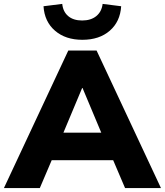

<svg xmlns="http://www.w3.org/2000/svg" viewBox="-41 -964 845 984"><path d="M-21 0 309 -705H454L784 0H600L539 -143H224L163 0ZM380 -513 284 -284H478L382 -513ZM381 -760Q295 -760 241 -806.5Q187 -853 182 -932L278 -944Q282 -904 308.5 -881.5Q335 -859 380 -859Q425 -859 452.5 -881.5Q480 -904 485 -944L580 -932Q575 -853 521.5 -806.5Q468 -760 381 -760Z"/></svg>

Font: Nunito Sans Black
Style: Regular
Weight: 900
Designer: Vernon Adams
Foundry: Vernon Adams
Version: Version 3.006; ttfautohint (v1.8.3)